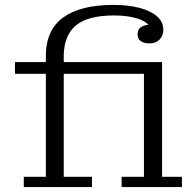

<svg xmlns="http://www.w3.org/2000/svg" viewBox="-20 -763 798 783"><path d="M77 0V-42H167V-462H41V-510H167V-534Q167 -641 238 -692Q309 -743 443 -743Q501 -743 546.5 -731.5Q592 -720 619 -697.5Q646 -675 646 -642Q646 -617 630.5 -601.5Q615 -586 589 -586Q568 -586 554.5 -595Q541 -604 541 -623Q541 -642 553 -651Q565 -660 585 -662Q569 -680 531.5 -690Q494 -700 446 -700Q340 -700 291 -660.5Q242 -621 240 -539V-510H641V-42H722V0H476V-42H567V-462H240V-42H355V0Z"/></svg>

Font: Montagu Slab 16pt Light
Style: Regular
Weight: 300
Designer: Florian Karsten
Foundry: Florian Karsten
Version: Version 1.000; ttfautohint (v1.8.3)